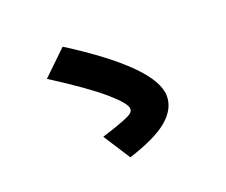

<svg xmlns="http://www.w3.org/2000/svg" viewBox="-113 -886 1227 1042"><g transform="rotate(-20 500.0 -365.0)"><path d="M565 -268Q565 -299 476.5 -375.5Q388 -452 195 -575L335 -710Q775 -431 775 -265Q775 -191 705 -131Q635 -71 475 -20L375 -175Q461 -202 501.5 -218Q542 -234 553.5 -244Q565 -254 565 -268Z"/></g></svg>

Font: M PLUS 1p Black
Style: Regular
Weight: 900
Version: Version 1.061